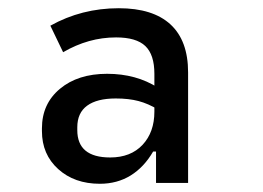

<svg xmlns="http://www.w3.org/2000/svg" viewBox="-20 -752 640 467"><path d="M223 -305Q161 -305 121.5 -340.8Q82 -376.5 82 -433V-440Q82 -499.5 125.8 -536Q169.5 -572.5 240.5 -572.5Q311.5 -572.5 364.5 -538.5V-485.5Q340.5 -500 317 -506.2Q293.5 -512.5 261.5 -512.5Q216 -512.5 192 -495Q168 -477.5 168 -442.5V-435.5Q168 -369 248 -369Q298 -369 326.8 -399.8Q355.5 -430.5 355.5 -480.5V-572.5Q355.5 -619 333.5 -640Q311.5 -661 262.5 -661Q228.5 -661 196.5 -652Q164.5 -643 133.5 -625L102.5 -689.5Q178.5 -732 269 -732Q352 -732 394.8 -692.5Q437.5 -653 437.5 -576V-307H359.5V-383.5H352.5Q330.5 -345.5 297.8 -325.2Q265 -305 223 -305Z"/></svg>

Font: Google Sans Code
Style: Regular
Weight: 400
Monospace: yes
Designer: Google Sans Code Authors
Foundry: Google LLC
Version: Version 6.000